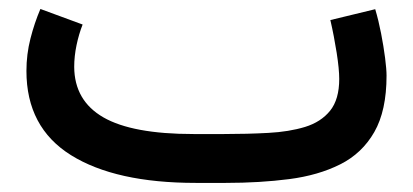

<svg xmlns="http://www.w3.org/2000/svg" viewBox="-20 -402 908 422"><path d="M476.1 0H410.2Q233.9 0 136 -61Q38.1 -122.1 38.1 -246.1Q38.1 -282.7 46.9 -317.1Q55.7 -351.6 68.8 -382.3L161.6 -348.1Q153.3 -327.1 148.2 -302.7Q143.1 -278.3 143.1 -254.9Q143.6 -180.7 207.3 -144Q271 -107.4 405.3 -107.4H472.7Q523.9 -107.4 569.6 -109.9Q615.2 -112.3 650.4 -123Q685.5 -133.8 705.6 -158.7Q725.6 -183.6 725.6 -228.5Q725.6 -250 720 -285.9Q714.4 -321.8 706.1 -357.9L804.7 -381.8Q812 -357.4 817.6 -328.6Q823.2 -299.8 826.4 -274.7Q829.6 -249.5 829.6 -235.8Q829.6 -158.7 802.7 -111.8Q775.9 -64.9 727.8 -40.8Q679.7 -16.6 615.5 -8.3Q551.3 0 476.1 0Z"/></svg>

Font: Vazir Medium FD-WOL
Style: Medium-FD-WOL
Weight: 500
Designer: Saber Rastikerdar
Foundry: Saber Rastikerdar
Version: Version 30.0.0